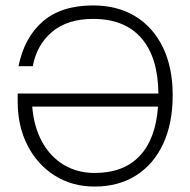

<svg xmlns="http://www.w3.org/2000/svg" viewBox="-20 -678 700 706"><path d="M615 -328Q615 -224.5 580 -149.2Q545 -74 480.5 -33Q416 8 328 8Q245.5 8 181.5 -32.2Q117.5 -72.5 81.2 -143.2Q45 -214 45 -304.5V-334H562.5Q561 -468 499.5 -538.2Q438 -608.5 322.5 -608.5Q228 -608.5 171.5 -560.8Q115 -513 100.5 -434.5H48Q69.5 -540.5 137.5 -599.2Q205.5 -658 322.5 -658Q412.5 -658 478 -617.8Q543.5 -577.5 579.2 -503.5Q615 -429.5 615 -328ZM328 -42Q434 -42 493.2 -104.2Q552.5 -166.5 561 -286H98.5Q104.5 -211.5 134.8 -156.5Q165 -101.5 214.8 -71.8Q264.5 -42 328 -42Z"/></svg>

Font: Overused Grotesk Light
Style: Regular
Weight: 300
Version: Version 0.004